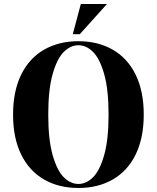

<svg xmlns="http://www.w3.org/2000/svg" viewBox="-20 -920 780 955"><path d="M45 -350Q45 -466 85 -548Q125 -630 198.5 -672.5Q272 -715 370 -715Q468 -715 541.5 -672.5Q615 -630 655 -548Q695 -466 695 -350Q695 -234 655 -152Q615 -70 541.5 -27.5Q468 15 370 15Q272 15 198.5 -27.5Q125 -70 85 -152Q45 -234 45 -350ZM520 -350Q520 -475 498 -552Q476 -629 442.5 -662Q409 -695 370 -695Q331 -695 297.5 -662Q264 -629 242 -552Q220 -475 220 -350Q220 -225 242 -148Q264 -71 297.5 -38Q331 -5 370 -5Q409 -5 442.5 -38Q476 -71 498 -148Q520 -225 520 -350ZM342 -750 382 -900H512L377 -750Z"/></svg>

Font: Yeseva One
Style: Regular
Weight: 400
Designer: Jovanny Lemonad
Foundry: Jovanny Lemonad
Version: Version 2.000